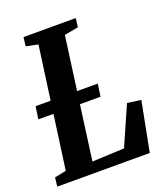

<svg xmlns="http://www.w3.org/2000/svg" viewBox="-137 -840 823 938"><g transform="rotate(-20 274.5 -371.5)"><path d="M-1 0 4.5 -46 64.5 -58.5 150.5 -684 88.5 -697 94 -743H365.5L360 -697L287.5 -684L202.5 -56.5L369.5 -64L459 -267.5L530 -257.5L480 0ZM24.5 -340.5 34 -405.5H357L348 -340.5Z"/></g></svg>

Font: Merriweather 24pt SemiCondensed
Style: Bold Italic
Weight: 700
Width: 4
Italic angle: -7.8°
Designer: Eben Sorkin
Foundry: Eben Sorkin
Version: Version 2.101